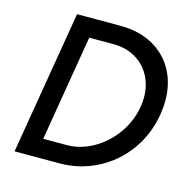

<svg xmlns="http://www.w3.org/2000/svg" viewBox="-103 -802 898 904"><g transform="rotate(15 345.5 -350.0)"><path d="M163 -700H380Q467 -699 532.5 -663Q598 -627 634 -562.5Q670 -498 670 -414Q670 -380 664 -344Q647 -244 590.5 -166Q534 -88 448.5 -44Q363 0 263 0H46ZM275 -92Q342 -92 404.5 -127.5Q467 -163 510 -223.5Q553 -284 565 -356Q569 -377 569 -402Q569 -461 543.5 -508Q518 -555 471.5 -581.5Q425 -608 365 -608H247L161 -92Z"/></g></svg>

Font: Oak Sans Medium
Style: Italic
Weight: 500
Italic angle: -9.49998°
Foundry: Erik Kennedy, Walven
Version: Version 1.000